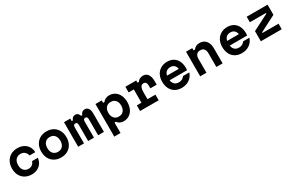

<svg xmlns="http://www.w3.org/2000/svg" viewBox="217 -2291 6316 4150"><g transform="rotate(-30 3375.0 -216.0)"><path d="M79.6 -303.6Q79.6 -401.2 119.4 -475.5Q159.2 -549.8 231.2 -590.8Q303.1 -631.8 398.3 -631.8Q484.3 -631.8 549.9 -598.1Q615.5 -564.4 653.1 -503.5Q690.7 -442.7 693.7 -362.7H551.3Q537.3 -422.5 496.9 -456.7Q456.5 -491 397 -491Q320.1 -491 275.9 -440.9Q231.7 -390.7 231.7 -303.6Q231.7 -219.1 275.1 -170.6Q318.4 -122.2 393.6 -122.2Q445.2 -122.2 482.9 -150.7Q520.6 -179.3 536.6 -229.8H680.3Q673.9 -156.1 635.5 -99.7Q597.1 -43.3 534.3 -12.3Q471.5 18.6 393.8 18.6Q299.9 18.6 228.7 -21.7Q157.5 -62 118.6 -135Q79.6 -208 79.6 -303.6Z M810.3 -306.6Q810.3 -403.4 849.6 -477.1Q888.9 -550.8 959.9 -591.3Q1030.9 -631.8 1124.9 -631.8Q1218.9 -631.8 1290 -591.3Q1361.1 -550.8 1400.4 -477.1Q1439.7 -403.4 1439.7 -306.6Q1439.7 -209.7 1400.4 -136Q1361.1 -62.3 1290.1 -21.9Q1219.1 18.6 1125.1 18.6Q1031.1 18.6 960 -21.9Q888.9 -62.3 849.6 -136Q810.3 -209.7 810.3 -306.6ZM1287.7 -306.6Q1287.7 -391.8 1244.2 -441.4Q1200.7 -491 1125.1 -491Q1049.5 -491 1005.9 -441.4Q962.3 -391.8 962.3 -306.6Q962.3 -221.3 1005.8 -171.8Q1049.3 -122.2 1124.9 -122.2Q1200.5 -122.2 1244.1 -171.8Q1287.7 -221.3 1287.7 -306.6Z M1711 -613.1V-550.7H1804.5L1735.5 -504.1Q1738.5 -565.3 1767.5 -598.5Q1796.5 -631.8 1846.2 -631.8Q1891.1 -631.8 1918.8 -596.6Q1946.5 -561.5 1951.6 -499.3L1894.5 -548.6H2036.3L1968.4 -504.1Q1971.4 -564.9 2001.6 -598.3Q2031.8 -631.8 2082.1 -631.8Q2135.8 -631.8 2166.7 -587.1Q2197.7 -542.4 2197.7 -463.7V0H2052.2V-402.6Q2052.2 -434.8 2039 -451.6Q2025.7 -468.3 2000.6 -468.3Q1975.5 -468.3 1962.3 -451.6Q1949.1 -434.8 1949.1 -402.6V0H1803.6V-402.6Q1803.6 -434.8 1790.4 -451.6Q1777.2 -468.3 1752.1 -468.3Q1726.9 -468.3 1713.7 -451.6Q1700.5 -434.8 1700.5 -402.6V0H1555V-613.1Z M2340.3 -613.1H2496.3V-553.1H2532.9Q2552.1 -587.1 2593.9 -608.1Q2635.7 -629.1 2685.7 -629.1Q2766.5 -629.1 2828.6 -588.8Q2890.7 -548.5 2924.5 -475.5Q2958.3 -402.5 2958.3 -306.5Q2958.3 -210.4 2924.5 -137.4Q2890.7 -64.3 2828.6 -24.2Q2766.5 16 2685.7 16Q2635.9 16 2593.9 -5Q2551.9 -26 2532.9 -60H2496.3V200H2340.3ZM2806.3 -306.7Q2806.3 -390.8 2763.5 -439.6Q2720.8 -488.3 2646 -488.3Q2571.2 -488.3 2528.5 -439.4Q2485.7 -390.5 2485.7 -306.5Q2485.7 -222.4 2528.5 -173.6Q2571.2 -124.8 2646 -124.8Q2720.8 -124.8 2763.5 -173.7Q2806.3 -222.6 2806.3 -306.7Z M3357.2 -613.1V-557.9H3393.8Q3412.8 -592.5 3449.4 -612.2Q3486 -631.8 3531.7 -631.8Q3611 -631.8 3653.4 -572Q3695.8 -512.3 3695.8 -399V-313.7H3537.1V-384.3Q3537.1 -434 3518 -458.5Q3498.9 -483.1 3460.2 -483.1Q3412.7 -483.1 3389.6 -440.5Q3366.5 -397.9 3366.5 -310.8V-140.8H3564V0H3100.3V-140.8H3215.8V-472.3H3086.9V-613.1Z M4333.7 -371.2 4285.5 -310.3Q4285.5 -400.7 4247.8 -448.5Q4210.1 -496.3 4136.7 -496.3Q4061.9 -496.3 4021.1 -446.7Q3980.3 -397.1 3980.3 -310.3Q3980.3 -216.4 4020.8 -166.6Q4061.2 -116.9 4140.7 -116.9Q4185.8 -116.9 4221.8 -136Q4257.7 -155.1 4282.5 -190.6H4439Q4406.8 -92.7 4326.4 -37Q4246 18.6 4136.7 18.6Q4042.8 18.6 3973.2 -21.2Q3903.6 -61 3866.3 -135.1Q3829 -209.3 3829 -310.3Q3829 -405.9 3867.6 -478.7Q3906.2 -551.5 3976.2 -591.6Q4046.1 -631.8 4136.7 -631.8Q4223.9 -631.8 4289 -593.1Q4354.1 -554.5 4389.2 -481.9Q4424.3 -409.2 4424.3 -310.9Q4424.3 -283.5 4420.3 -256.1H3954.7V-371.2Z M4600.3 -613.1H4756.3V-557.3H4792.9Q4815.2 -592.5 4854.6 -612.1Q4893.9 -631.8 4943.2 -631.8Q5010.9 -631.8 5059.4 -600.8Q5108 -569.8 5133.9 -511.4Q5159.7 -452.9 5159.7 -372.1V0H5003.7V-342.1Q5003.7 -413.2 4972.3 -450.4Q4940.9 -487.7 4880.3 -487.7Q4819.2 -487.7 4787.7 -450.7Q4756.3 -413.8 4756.3 -342.1V0H4600.3Z M5833.7 -371.2 5785.5 -310.3Q5785.5 -400.7 5747.8 -448.5Q5710.1 -496.3 5636.7 -496.3Q5561.9 -496.3 5521.1 -446.7Q5480.3 -397.1 5480.3 -310.3Q5480.3 -216.4 5520.8 -166.6Q5561.2 -116.9 5640.7 -116.9Q5685.8 -116.9 5721.8 -136Q5757.7 -155.1 5782.5 -190.6H5939Q5906.8 -92.7 5826.4 -37Q5746 18.6 5636.7 18.6Q5542.8 18.6 5473.2 -21.2Q5403.6 -61 5366.3 -135.1Q5329 -209.3 5329 -310.3Q5329 -405.9 5367.6 -478.7Q5406.2 -551.5 5476.2 -591.6Q5546.1 -631.8 5636.7 -631.8Q5723.9 -631.8 5789 -593.1Q5854.1 -554.5 5889.2 -481.9Q5924.3 -409.2 5924.3 -310.9Q5924.3 -283.5 5920.3 -256.1H5454.7V-371.2Z M6635.7 -613.1V-360L6234.8 -154.7V-138.2H6635.7V0H6114.3V-253.1L6515.2 -458.4V-475H6114.3V-613.1Z"/></g></svg>

Font: Martian Mono VF sWd Rg
Style: Regular
Weight: 400
Width: 6
Monospace: yes
Designer: Roman Shamin
Foundry: Evil Martians
Version: Version 1.100